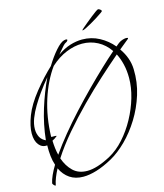

<svg xmlns="http://www.w3.org/2000/svg" viewBox="-149 -1008 1097 1287"><g transform="rotate(-15 399.5 -364.0)"><path d="M74 170Q70 170 62.5 161.5Q55 153 56 149Q61 125 74 96Q87 67 107 34Q97 5 93 -30Q89 -65 90 -105Q55 -101 32.5 -129Q10 -157 10 -208Q10 -259 36.5 -328Q63 -397 126 -476Q159 -517 190 -550.5Q221 -584 251 -612Q285 -668 321 -709Q357 -750 381 -756Q386 -757 389 -757.5Q392 -758 394 -758Q403 -758 403 -753Q403 -749 398.5 -744.5Q394 -740 389 -738Q382 -736 369 -722Q356 -708 344 -693Q332 -678 326 -671Q371 -703 414.5 -716.5Q458 -730 498 -730Q563 -730 617.5 -700.5Q672 -671 710 -625Q716 -630 722 -635Q728 -640 733 -644Q747 -654 762 -658.5Q777 -663 787 -663Q799 -663 799 -658Q799 -655 794 -652Q768 -632 729 -599Q780 -526 782 -448Q785 -358 758.5 -273.5Q732 -189 687 -116.5Q642 -44 586.5 11Q531 66 475 97Q415 130 364 145.5Q313 161 271 161Q216 161 177.5 135Q139 109 117 62Q102 90 91.5 116.5Q81 143 76 168Q76 170 74 170ZM145 -25Q186 -84 238.5 -148Q291 -212 350 -276Q409 -340 468.5 -400Q528 -460 582.5 -511.5Q637 -563 681 -601Q647 -651 597.5 -677Q548 -703 491 -703Q438 -703 381 -680Q324 -657 270 -608Q209 -524 171.5 -407Q134 -290 130 -153Q133 -152 136.5 -152Q140 -152 144 -152H155Q170 -152 166 -148Q148 -133 132 -126Q133 -99 136 -73.5Q139 -48 145 -25ZM307 130Q340 130 380 117.5Q420 105 469 79Q526 48 574.5 -6Q623 -60 659.5 -127Q696 -194 716.5 -264.5Q737 -335 737 -400Q737 -451 726.5 -495Q716 -539 698 -573Q637 -521 562.5 -453.5Q488 -386 412 -309Q336 -232 268 -152.5Q200 -73 152 2Q171 58 208.5 94Q246 130 307 130ZM90 -140Q101 -247 133.5 -351.5Q166 -456 209 -546Q192 -526 174.5 -503.5Q157 -481 140 -457Q115 -422 91.5 -383Q68 -344 53 -305Q38 -266 38 -230Q38 -200 51 -175Q58 -162 68.5 -153.5Q79 -145 90 -140ZM521 -788Q517 -788 517 -790Q517 -791 529.5 -802Q542 -813 561.5 -829Q581 -845 601 -861Q621 -877 636 -887.5Q651 -898 655 -898Q660 -898 668.5 -892Q677 -886 677 -880Q677 -878 663 -868Q649 -858 627.5 -844.5Q606 -831 583.5 -818Q561 -805 543.5 -796.5Q526 -788 521 -788Z"/></g></svg>

Font: Inspiration
Style: Regular
Weight: 400
Designer: Robert E. Leuschke
Foundry: Robert E. Leuschke
Version: Version 2.010; ttfautohint (v1.8.3)